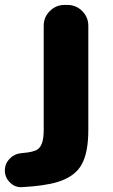

<svg xmlns="http://www.w3.org/2000/svg" viewBox="-54 -567 461 782"><path d="M-34.2 127Q-34.2 99.6 -14.2 79.1Q5.9 58.6 35.2 56.6Q84 52.7 99.6 41Q124 24.4 124 -37.1V-461.9Q124 -497.1 148.9 -522Q173.8 -546.9 209 -546.9H220.7Q255.9 -546.9 280.8 -522Q305.7 -497.1 305.7 -461.9V-37.1Q305.7 55.7 277.8 104.5Q250 153.3 178.7 174.8Q126 190.4 34.2 195.3Q33.2 195.3 31.2 195.3Q4.9 195.3 -13.7 175.8Q-34.2 156.2 -34.2 127Z"/></svg>

Font: Gen Jyuu GothicX Heavy
Style: Bold
Weight: 900
Designer: [Source Han Sans]
Ryoko NISHIZUKA  (kana & ideographs); Paul D. Hunt (Latin, Greek & Cyrillic); Wenlong ZHANG  (bopomofo
Version: Version 1.002.20150607